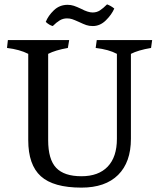

<svg xmlns="http://www.w3.org/2000/svg" viewBox="-20 -850 727 877"><path d="M109 -210V-604Q70 -624 12 -631L16 -667H296L290 -631Q233 -621 200 -604V-210Q200 -122 236.5 -83.5Q273 -45 352 -45Q430 -45 472 -89Q514 -133 514 -216V-604Q477 -624 417 -631L422 -667H675L670 -631Q611 -621 578 -604V-216Q578 -109 519.5 -51Q461 7 352 7Q224 7 166.5 -45Q109 -97 109 -210ZM189 -750Q200 -778 226 -803Q252 -828 289 -828Q304 -828 317.5 -823.5Q331 -819 350 -810Q382 -793 403 -793Q422 -793 436.5 -802.5Q451 -812 469 -830Q486 -824 502 -811Q490 -783 463.5 -757Q437 -731 404 -731Q387 -731 374 -735.5Q361 -740 340 -750Q320 -759 309.5 -762.5Q299 -766 286 -766Q268 -766 253 -757Q238 -748 221 -731Q205 -735 189 -750Z"/></svg>

Font: Caladea
Style: Regular
Weight: 400
Designer: Carolina Giovagnoli and Andres Torresi
Foundry: Carolina Giovagnoli & Andres Torresi
Version: Version 1.001